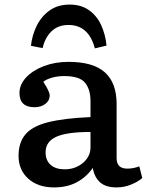

<svg xmlns="http://www.w3.org/2000/svg" viewBox="-20 -804 649 838"><path d="M216 14Q146 14 103.5 -24Q61 -62 61 -124Q61 -182 91 -217.5Q121 -253 190 -270.5Q259 -288 375 -293V-363Q375 -413 351.5 -442.5Q328 -472 260 -472Q232 -472 207 -465Q182 -458 169 -447Q184 -424 190.5 -409.5Q197 -395 197 -387Q197 -365 178 -350.5Q159 -336 131 -336Q65 -336 65 -398Q65 -435 94 -466Q123 -497 171.5 -515.5Q220 -534 279 -534Q387 -534 438 -488Q489 -442 489 -350V-113Q489 -68 536 -68Q562 -68 588 -78L601 -27Q583 -11 552.5 1.5Q522 14 489 14Q442 14 417 -8Q392 -30 385 -71Q356 -30 314 -8Q272 14 216 14ZM262 -65Q309 -65 342 -93Q375 -121 375 -161V-228Q272 -228 225.5 -207Q179 -186 179 -139Q179 -104 201 -84.5Q223 -65 262 -65ZM284 -784Q334 -784 368.5 -759.5Q403 -735 421.5 -694.5Q440 -654 445 -605L394 -593Q367 -695 279 -695Q233 -695 204.5 -667Q176 -639 166 -594L115 -604Q120 -650 140 -691Q160 -732 196 -758Q232 -784 284 -784Z"/></svg>

Font: Literata 7pt Medium
Style: Regular
Weight: 500
Designer: Latin by Veronika Burian and Jose Scaglione. Greek by Irene Vlachou. Cyrillic by Vera Evstafieva.
Foundry: TypeTogether
Version: Version 3.002